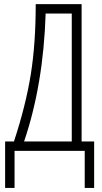

<svg xmlns="http://www.w3.org/2000/svg" viewBox="-20 -734 498 934"><path d="M329.1 -45.9V-668H202.1Q190.9 -321.8 97.2 -45.9ZM438 180.2H392.1V0H50.8V180.2H4.9V-45.9H47.9Q105.5 -220.7 129.9 -373Q153.8 -522.9 153.8 -713.9H377V-45.9H438Z"/></svg>

Font: Germano
Style: Regular
Weight: 300
Width: 3
Foundry: Ascender Corporation
Version: Version 1.10; ttfautohint (v1.5)